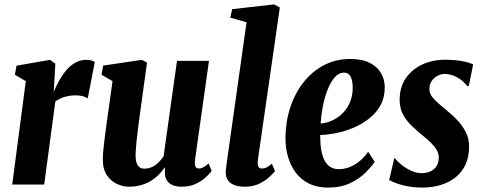

<svg xmlns="http://www.w3.org/2000/svg" viewBox="-20 -837 2188 871"><path d="M35.5 0 97 -469 47.5 -498 55 -539 206.5 -565.5 231 -548.5 226 -457 223.5 -419.5Q235 -448 250 -474.2Q265 -500.5 283 -521Q301 -541.5 323.2 -553.5Q345.5 -565.5 372 -565.5Q387.5 -565.5 397 -562Q406.5 -558.5 410 -555.5L378 -390.5Q369 -397 354.8 -400.8Q340.5 -404.5 323.5 -404.5Q310 -404.5 296.8 -402.5Q283.5 -400.5 271.8 -397Q260 -393.5 249.5 -388.2Q239 -383 231 -376.5L180.5 0Z M564 10Q539.5 10 512.2 -1.8Q485 -13.5 465.8 -40.8Q446.5 -68 446.5 -114Q446.5 -130.5 448.5 -152.8Q450.5 -175 453.5 -199.5Q456.5 -224 459.8 -247.8Q463 -271.5 465.5 -290.5L490.5 -469L440.5 -498L448 -539.5L623.5 -565.5L647 -553L615 -322Q609.5 -284 605.8 -252.5Q602 -221 599.5 -196.8Q597 -172.5 596 -156.5Q595 -140.5 595 -133Q595 -112 599.5 -98.5Q604 -85 612.8 -78.5Q621.5 -72 634.5 -72Q653 -72 668.8 -79Q684.5 -86 697.8 -98.8Q711 -111.5 722 -127.5L783 -561H928L864.5 -110.5Q862.5 -93.5 866 -83Q869.5 -72.5 883 -72.5Q890 -72.5 900.5 -77.2Q911 -82 926.5 -95.5L940 -61.5Q928.5 -45.5 909 -28.8Q889.5 -12 863.5 -1Q837.5 10 804 10Q774.5 10 756.5 -0.5Q738.5 -11 732 -29Q730 -33.5 729.2 -39Q728.5 -44.5 728 -50.2Q727.5 -56 728 -62.2Q728.5 -68.5 729 -75.5L727 -76.5Q716 -61 701 -45.5Q686 -30 666.2 -17.5Q646.5 -5 621 2.5Q595.5 10 564 10Z M1150.5 -116.5Q1147 -94 1151.2 -83.2Q1155.5 -72.5 1167.5 -72.5Q1175.5 -72.5 1184.8 -75.5Q1194 -78.5 1213.5 -94L1227.5 -60.5Q1221 -52 1203.2 -35.2Q1185.5 -18.5 1157.2 -4.2Q1129 10 1091 10Q1066 10 1046.2 3.5Q1026.5 -3 1015.2 -17.5Q1004 -32 1004 -56Q1004 -62 1005 -70.5Q1006 -79 1007.2 -88Q1008.5 -97 1009.5 -105L1098.5 -736L1024.5 -757L1033.5 -795.5L1223 -817L1249.5 -803Z M1680 -103Q1666 -82 1638.8 -54.5Q1611.5 -27 1569.2 -6.5Q1527 14 1468 14Q1418 14 1381.2 -4.5Q1344.5 -23 1321.2 -54.5Q1298 -86 1286.5 -125.8Q1275 -165.5 1275 -209Q1275 -281.5 1295.8 -346.5Q1316.5 -411.5 1355.5 -461.8Q1394.5 -512 1448.5 -540.8Q1502.5 -569.5 1568.5 -569.5Q1622 -569.5 1656.5 -552.2Q1691 -535 1708 -506Q1725 -477 1725.5 -441.5Q1725.5 -394.5 1706 -359.2Q1686.5 -324 1654 -298.8Q1621.5 -273.5 1582.8 -257.2Q1544 -241 1504.8 -233.2Q1465.5 -225.5 1432.5 -224.5Q1432.5 -186.5 1437.2 -157.5Q1442 -128.5 1452.5 -108.8Q1463 -89 1479.2 -79.2Q1495.5 -69.5 1518.5 -69.5Q1540 -69.5 1563 -77.8Q1586 -86 1608.8 -103.8Q1631.5 -121.5 1650 -148.5ZM1541.5 -507.5Q1516.5 -507.5 1497.2 -484.8Q1478 -462 1464.8 -426.8Q1451.5 -391.5 1444 -351.5Q1436.5 -311.5 1434.5 -276.5Q1458 -278.5 1479.5 -287.2Q1501 -296 1519.5 -310.2Q1538 -324.5 1551.5 -343.8Q1565 -363 1572.5 -386.8Q1580 -410.5 1580 -438Q1580 -473 1570 -490.2Q1560 -507.5 1541.5 -507.5Z M2106.5 -446.5H2100Q2079 -473 2052 -487.2Q2025 -501.5 1996 -501.5Q1982 -501.5 1966.2 -493.8Q1950.5 -486 1939.2 -470.8Q1928 -455.5 1928 -432.5Q1928 -418.5 1934.8 -406.2Q1941.5 -394 1957.8 -378.5Q1974 -363 2002.5 -339.5Q2032 -316 2055.8 -290.5Q2079.5 -265 2093.8 -236.2Q2108 -207.5 2108 -172Q2108 -125.5 2091.8 -90.5Q2075.5 -55.5 2046.5 -32.5Q2017.5 -9.5 1979 2.2Q1940.5 14 1896 14Q1865 14 1837 9.5Q1809 5 1786 -2.8Q1763 -10.5 1745.5 -20L1768.5 -119H1772Q1781 -106 1800.2 -90.2Q1819.5 -74.5 1844 -63Q1868.5 -51.5 1893 -51.5Q1913.5 -51.5 1931.2 -59Q1949 -66.5 1959.8 -82.5Q1970.5 -98.5 1970.5 -122.5Q1970.5 -141 1960.2 -158Q1950 -175 1933.5 -190.8Q1917 -206.5 1897 -222.5Q1873 -242.5 1848.8 -265.2Q1824.5 -288 1808.8 -316.8Q1793 -345.5 1793 -384Q1793 -441 1820.5 -481.5Q1848 -522 1894.8 -544Q1941.5 -566 1999.5 -566Q2023.5 -566 2046.8 -563.8Q2070 -561.5 2090.5 -556.8Q2111 -552 2126.5 -545Z"/></svg>

Font: Merriweather 24pt SemiCondensed Black
Style: Italic
Weight: 900
Width: 4
Italic angle: -7.8°
Designer: Eben Sorkin
Foundry: Eben Sorkin
Version: Version 2.101